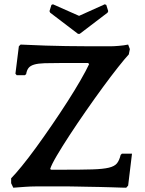

<svg xmlns="http://www.w3.org/2000/svg" viewBox="-20 -870 675 896"><path d="M52 -526 68 -654 76 -662Q203 -656 288.5 -655Q374 -654 400 -654H496Q502 -654 512.5 -654.5Q523 -655 534.5 -656Q546 -657 557.5 -658.5Q569 -660 578 -662L586 -641L581 -616Q564 -598 531.5 -557Q499 -516 460.5 -463.5Q422 -411 381 -352Q340 -293 305 -239.5Q270 -186 245 -143.5Q220 -101 214 -81L219 -78H279Q362 -78 411.5 -79.5Q461 -81 488 -87.5Q515 -94 526 -108Q537 -122 543 -147L549 -153H596L578 -4L569 6Q564 6 545 5.5Q526 5 499.5 4Q473 3 443 2.5Q413 2 385.5 1.5Q358 1 336 0.5Q314 0 305 0H145Q123 0 95.5 2Q68 4 42 6L32 -15V-38Q51 -57 82 -95Q113 -133 149 -182.5Q185 -232 223 -287.5Q261 -343 295 -396Q329 -449 355.5 -495Q382 -541 396 -571L391 -576H269Q219 -576 188 -575Q157 -574 139 -568.5Q121 -563 113 -552.5Q105 -542 102 -524L96 -519H58ZM344 -712 214 -811 211 -818 220 -847 227 -850 349 -796 469 -850 476 -847 485 -818 482 -811 352 -712Z"/></svg>

Font: QuattrocentoBold
Style: Bold
Weight: 700
Designer: Pablo Impallari
Foundry: Pablo Impallari, Igino Marini, Branda Gallo
Version: Version 2.000